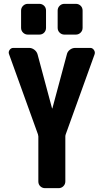

<svg xmlns="http://www.w3.org/2000/svg" viewBox="-20 -980 540 1000"><path d="M315.4 -960H375Q389.6 -960 399.9 -950.2Q410.2 -940.4 410.2 -924.8V-835Q410.2 -820.3 399.9 -810.1Q389.6 -799.8 375 -799.8H315.4Q300.8 -799.8 290.5 -810.1Q280.3 -820.3 280.3 -835V-924.8Q280.3 -939.5 290.5 -949.7Q300.8 -960 315.4 -960ZM125 -960H184.6Q199.2 -960 209.5 -950.2Q219.7 -940.4 219.7 -924.8V-835Q219.7 -820.3 210 -810.1Q200.2 -799.8 184.6 -799.8H125Q110.4 -799.8 100.1 -810.1Q89.8 -820.3 89.8 -835V-924.8Q89.8 -939.5 100.1 -949.7Q110.4 -960 125 -960ZM450.2 -730.5Q461.9 -730.5 469.2 -719.7Q476.6 -709 472.7 -697.3L322.3 -280.3Q320.3 -274.4 320.3 -269.5V-35.2Q320.3 -20.5 310.1 -10.3Q299.8 0 285.2 0H214.8Q200.2 0 189.9 -9.8Q179.7 -19.5 179.7 -35.2V-269.5Q179.7 -273.4 177.7 -280.3L27.3 -697.3Q22.5 -709 29.8 -719.7Q37.1 -730.5 49.8 -730.5H131.8Q146.5 -730.5 159.2 -720.7Q171.9 -710.9 175.8 -696.3L251 -416Q251 -415 252 -415Q252.9 -415 252.9 -416L328.1 -696.3Q331.1 -710.9 343.8 -720.7Q356.4 -730.5 372.1 -730.5Z"/></svg>

Font: Rounded-L Mgen+ 1m bold
Style: Bold
Weight: 700
Designer: [Source Han Sans]
Ryoko NISHIZUKA  (kana & ideographs); Paul D. Hunt (Latin, Greek & Cyrillic); Wenlong ZHANG  (bopomofo
Version: Version 1.059.20150602